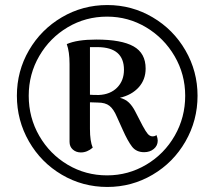

<svg xmlns="http://www.w3.org/2000/svg" viewBox="-20 -730 850 762"><path d="M764 -350Q764 -252 716 -168.5Q668 -85 585.5 -36.5Q503 12 406 12Q308 12 225.5 -36.5Q143 -85 95 -168.5Q47 -252 47 -350Q47 -448 95 -530.5Q143 -613 225.5 -661.5Q308 -710 406 -710Q503 -710 585.5 -661.5Q668 -613 716 -530Q764 -447 764 -350ZM715 -350Q715 -435 673 -507Q631 -579 560 -621.5Q489 -664 405 -664Q320 -664 249 -622Q178 -580 136 -508Q94 -436 94 -350Q94 -263 136 -190.5Q178 -118 249 -76Q320 -34 405 -34Q489 -34 560.5 -76.5Q632 -119 673.5 -191.5Q715 -264 715 -350ZM587 -189Q595 -189 601 -194Q606 -181 606 -172Q606 -152 590.5 -139Q575 -126 552 -126Q521 -126 504 -148Q487 -170 467 -215L444 -266Q431 -297 414.5 -310Q398 -323 368 -323L337 -324V-218Q337 -170 348 -144Q326 -125 301 -125Q282 -125 269 -136.5Q256 -148 256 -167V-476Q256 -525 245 -555Q286 -573 362 -573Q462 -573 510 -546Q558 -519 558 -458Q558 -414 530.5 -383.5Q503 -353 456 -342Q478 -336 491.5 -323Q505 -310 516 -289L546 -231Q559 -207 566.5 -198.5Q574 -190 583 -189ZM372 -353Q418 -355 445 -382.5Q472 -410 472 -453Q472 -542 368 -543H337V-354Q348 -353 372 -353Z"/></svg>

Font: Arima Madurai ExtraBold
Style: Regular
Weight: 800
Designer: Joana Correia and Natanael Gama
Foundry: NDISCOVER
Version: Version 1.020